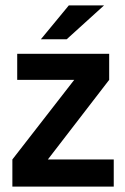

<svg xmlns="http://www.w3.org/2000/svg" viewBox="-20 -694 466 714"><path d="M403 -101V0H26V-101L256 -397H44V-494H386V-397L158 -101ZM236 -674H367L228 -548H132Z"/></svg>

Font: Blinker SemiBold
Style: Regular
Weight: 600
Designer: Juergen Huber
Foundry: supertype
Version: Version 1.015;PS 1.15;hotconv 1.0.88;makeotf.lib2.5.647800